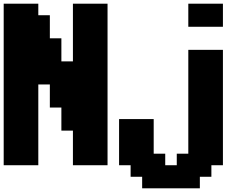

<svg xmlns="http://www.w3.org/2000/svg" viewBox="-20 -895 1352 1040"><path d="M750 125H1062.5V62.5H1125V0H1187.5V-625H1000V-62.5H937.5V0H875V-62.5H812.5V-250H625V0H687.5V62.5H750ZM375 0H562.5V-875H375V-562.5H312.5V-687.5H250V-812.5H187.5V-875H0V0H187.5V-437.5H250V-312.5H312.5V-187.5H375ZM1000 -750H1187.5V-875H1000Z"/></svg>

Font: Faithful 32x
Style: Semibold
Weight: 400
Foundry: Faithful Resource Pack
Version: Version 1.0; January 27, 2023